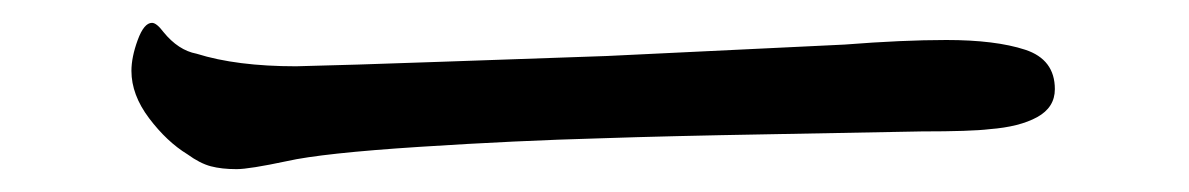

<svg xmlns="http://www.w3.org/2000/svg" viewBox="-20 -446 1040 168"><path d="M144 -311Q126 -322 110.5 -342.5Q95 -363 95 -384Q95 -396 100.5 -411Q106 -426 113 -426Q117 -426 123 -418Q136 -402 152 -399Q187 -388 239 -388Q283 -389 367.5 -392Q452 -395 511 -397L719 -407Q770 -411 808 -411Q851 -411 877 -402.5Q903 -394 903 -368Q903 -352 887.5 -343.5Q872 -335 846 -333Q830 -331 786 -331Q739 -330 652 -328.5Q565 -327 506 -325Q432 -323 347 -317.5Q262 -312 231 -305Q198 -298 187 -298Q174 -298 164.5 -300.5Q155 -303 144 -311Z"/></svg>

Font: Shippori Mincho B1 Medium
Style: Regular
Weight: 500
Designer: FONTDASU
Foundry: FONTDASU / Google Inc. / but / Adobe
Version: Version 3.110; ttfautohint (v1.8.3)